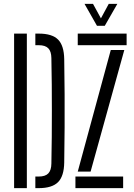

<svg xmlns="http://www.w3.org/2000/svg" viewBox="-20 -974 692 994"><path d="M53 0V-800H119V0ZM163 0V-60H180Q214.5 -60 230 -76.2Q245.5 -92.5 246 -127Q247.5 -195.5 248 -263.8Q248.5 -332 248.5 -400.2Q248.5 -468.5 248 -536.8Q247.5 -605 246 -673.5Q245.5 -708 230 -724Q214.5 -740 181 -740H163V-800H181Q250 -800 280.8 -769Q311.5 -738 312.5 -667Q314 -572 314.5 -486Q315 -400 314.5 -314.2Q314 -228.5 312.5 -133.5Q311.5 -62 280.5 -31Q249.5 0 180 0ZM370.5 0V-60H617.5V0ZM382.5 -740V-800H635.5V-740ZM382.5 -85.5 553.5 -715H623.5L449 -85.5ZM482 -840.5 417.5 -954H461.5L502.5 -879L543 -954H587.5L522.5 -840.5Z"/></svg>

Font: Big Shoulders Stencil Display Thin
Style: Regular
Weight: 400
Version: Version 2.001